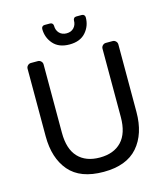

<svg xmlns="http://www.w3.org/2000/svg" viewBox="-129 -989 956 1099"><g transform="rotate(-15 349.0 -440.0)"><path d="M618 -673V-273Q618 -143 551.5 -66.5Q485 10 349 10Q211 10 145.5 -66.5Q80 -143 80 -273V-673Q80 -684 88 -692Q96 -700 107 -700H148Q159 -700 167 -692Q175 -684 175 -673V-268Q175 -172 220.5 -123.5Q266 -75 349 -75Q432 -75 478 -123.5Q524 -172 524 -268V-673Q524 -684 532 -692Q540 -700 551 -700H591Q602 -700 610 -692Q618 -684 618 -673ZM239 -890H271Q280 -890 285 -884.5Q290 -879 290 -871Q290 -845 306 -828Q322 -811 349 -811Q376 -811 392 -828Q408 -845 408 -871Q408 -879 413 -884.5Q418 -890 427 -890H459Q468 -890 473 -884.5Q478 -879 478 -871Q478 -820 445 -782.5Q412 -745 349 -745Q286 -745 253 -782.5Q220 -820 220 -871Q220 -879 225 -884.5Q230 -890 239 -890Z"/></g></svg>

Font: Contemporary
Style: Regular
Weight: 400
Designer: Victor Tran
Foundry: Victor Tran
Version: Version 1.100